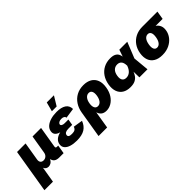

<svg xmlns="http://www.w3.org/2000/svg" viewBox="86 -1836 3105 3105"><g transform="rotate(-45 1638.0 -283.5)"><path d="M-28.8 204.1 95.2 -545.9H290.5L238.3 -230.5Q231.9 -190.9 250 -168.2Q268.1 -145.5 303.7 -145.5Q339.4 -145.5 365.2 -168.2Q391.1 -190.9 397.5 -230.5L449.7 -545.9H645L584.5 -180.7Q579.1 -148.4 610.4 -148.4H638.7L614.3 0H514.6Q406.7 0 393.1 -86.9Q370.6 -46.9 343 -31.2Q315.4 -15.6 290 -15.6Q266.1 -15.6 244.9 -27.6Q223.6 -39.6 211.4 -68.8L166.5 204.1Z M911.6 9.8Q835 9.8 777.1 -8.3Q719.2 -26.4 689.9 -61.8Q660.6 -97.2 669.4 -149.4Q677.7 -198.7 715.3 -231Q752.9 -263.2 814.5 -277.3Q763.7 -290 736.8 -319.8Q710 -349.6 718.3 -397.5Q726.6 -448.2 767.1 -482.7Q807.6 -517.1 869.6 -534.9Q931.6 -552.7 1004.4 -552.7Q1109.4 -552.7 1167.7 -514.6Q1226.1 -476.6 1227.5 -397.5L1052.7 -372.1Q1052.2 -393.6 1033.7 -406.2Q1015.1 -418.9 981.4 -418.9Q943.8 -418.9 922.6 -405Q901.4 -391.1 898.9 -374Q895.5 -355 915.3 -342.5Q935.1 -330.1 968.8 -330.1H1053.7L1043 -266.6L1036.1 -225.6H951.2Q863.3 -225.6 855 -172.9Q851.6 -150.9 868.2 -137.5Q884.8 -124 931.6 -124Q976.6 -124 999.8 -138.4Q1022.9 -152.8 1033.2 -185.5L1194.8 -160.2Q1163.1 -74.2 1095.9 -32.2Q1028.8 9.8 911.6 9.8ZM959.5 -613.3 1001.5 -772.5H1165.5L1068.8 -613.3Z M1209.5 204.1 1286.1 -258.3Q1300.3 -344.2 1344 -410.6Q1387.7 -477.1 1457 -514.9Q1526.4 -552.7 1617.2 -552.7Q1701.7 -552.7 1759.8 -518.6Q1817.9 -484.4 1842.8 -419.4Q1867.7 -354.5 1852.1 -261.7Q1837.9 -175.8 1798.3 -115.7Q1758.8 -55.7 1704.8 -24.4Q1650.9 6.8 1592.3 6.8Q1535.2 6.8 1501.2 -20.8Q1467.3 -48.3 1457 -89.8H1454.1L1405.8 204.1ZM1545.9 -143.6Q1586.4 -143.6 1614 -178.2Q1641.6 -212.9 1651.9 -273.4Q1661.6 -334 1645.3 -368.2Q1628.9 -402.3 1588.4 -402.3Q1547.9 -402.3 1518.8 -368.2Q1489.7 -334 1480 -273.4Q1470.2 -213.9 1487.5 -178.7Q1504.9 -143.6 1545.9 -143.6Z M2136.2 11.7Q2053.7 11.7 1999 -22.9Q1944.3 -57.6 1921.9 -121.1Q1899.4 -184.6 1913.6 -271.5Q1928.2 -358.4 1971.4 -421.4Q2014.6 -484.4 2080.8 -518.6Q2147 -552.7 2229.5 -552.7Q2292.5 -552.7 2326.9 -534.4Q2361.3 -516.1 2376 -487.5Q2390.6 -459 2394.5 -428.2L2434.6 -545.9H2616.2L2506.8 -272.9L2532.7 0H2348.1L2345.2 -131.8Q2332.5 -98.6 2310.3 -65.4Q2288.1 -32.2 2246.8 -10.3Q2205.6 11.7 2136.2 11.7ZM2341.8 -272.9V-274.4Q2340.3 -341.3 2314.2 -371.8Q2288.1 -402.3 2241.2 -402.3Q2189.9 -402.3 2156.7 -368.9Q2123.5 -335.4 2113.3 -273.4Q2102.5 -210.9 2124 -177.2Q2145.5 -143.6 2194.8 -143.6Q2244.6 -143.6 2282.5 -176.8Q2320.3 -210 2341.3 -271.5Z M2868.7 9.8Q2779.8 9.8 2722.2 -24.7Q2664.6 -59.1 2641.4 -121.6Q2618.2 -184.1 2631.8 -268.1Q2645.5 -351.6 2689.5 -414.1Q2733.4 -476.6 2802.5 -511.2Q2871.6 -545.9 2960.4 -545.9H3305.7L3282.2 -403.3H3122.1Q3163.1 -376.5 3181.4 -333Q3199.7 -289.6 3189.9 -231.4Q3179.2 -165.5 3136.7 -110.6Q3094.2 -55.7 3025.9 -22.9Q2957.5 9.8 2868.7 9.8ZM2936 -399.4Q2897.5 -399.4 2870.1 -366.2Q2842.8 -333 2832 -268.1Q2821.3 -204.6 2837.6 -170.7Q2854 -136.7 2892.6 -136.7Q2930.7 -136.7 2958 -170.7Q2985.4 -204.6 2996.1 -268.1Q3006.8 -333 2990.5 -366.2Q2974.1 -399.4 2936 -399.4Z"/></g></svg>

Font: Inter Black
Style: Italic
Weight: 900
Italic angle: -9.39999°
Designer: Rasmus Andersson
Foundry: rsms
Version: Version 4.000;git-a52131595